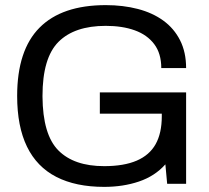

<svg xmlns="http://www.w3.org/2000/svg" viewBox="-20 -718 818 750"><path d="M387 12Q276 12 200 -27Q124 -66 85.5 -145Q47 -224 47 -343Q47 -522 134.5 -610Q222 -698 393 -698Q461 -698 518.5 -683Q576 -668 618 -637.5Q660 -607 683.5 -560.5Q707 -514 707 -452H610Q610 -509 582.5 -545.5Q555 -582 506.5 -599.5Q458 -617 393 -617Q271 -617 208.5 -554.5Q146 -492 146 -343V-341Q147 -192 208 -130.5Q269 -69 387 -69Q464 -69 514 -90.5Q564 -112 588 -155Q612 -198 612 -264V-314L652 -274H370V-357H707V0H633L626 -76Q585 -30 523 -9Q461 12 387 12Z"/></svg>

Font: Archivo VF Beta
Style: Regular
Weight: 400
Designer: Hector Gatti
Foundry: Omnibus-Type
Version: Version 1.002